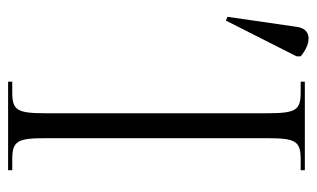

<svg xmlns="http://www.w3.org/2000/svg" viewBox="-170 -592 763 462"><g transform="rotate(90 211.0 -361.5)"><path d="M30 -524 116 -694V-704C88 -728 50 -734 45 -694L21 -528ZM177 0H390V-10H364C320 -10 313 -22 313 -90V-623C313 -692 320 -704 364 -704H390V-714H177V-704H203C246 -704 253 -692 253 -623V-90C253 -22 246 -10 203 -10H177Z"/></g></svg>

Font: Noto Serif Display ExtraCondensed Light
Style: Regular
Weight: 300
Width: 2
Designer: Monotype Design Team
Foundry: Monotype Imaging Inc.
Version: Version 2.009